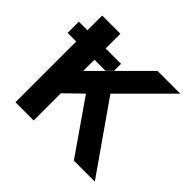

<svg xmlns="http://www.w3.org/2000/svg" viewBox="-162 -892 1088 1088"><g transform="rotate(45 382.0 -347.5)"><path d="M15 -487V-577H84V-695H230V-577H353V-521Q347 -516 335.5 -504Q324 -492 318 -487H230V-397L528 -695H710L430 -415Q476 -348 575 -207.5Q674 -67 720 0H552L332 -317L230 -218V0H84V-487Z"/></g></svg>

Font: Coval
Style: Black
Weight: 1000
Foundry: Context Ltd
Version: Version 001.000